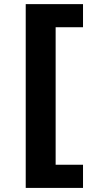

<svg xmlns="http://www.w3.org/2000/svg" viewBox="-20 -761 449 939"><path d="M105.8 158V-740.8H386V-627.8H252.1V44.7H386V158Z"/></svg>

Font: Inter Zeller
Style: Bold
Weight: 700
Designer: Rasmus Andersson; Joe Bland
Foundry: zeller
Version: Version 3.015;git-dec3a8cb1